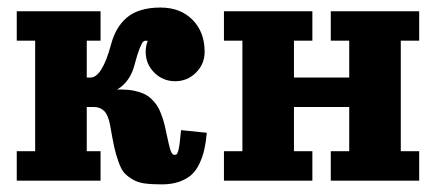

<svg xmlns="http://www.w3.org/2000/svg" viewBox="-20 -479 1151 509"><path d="M24.4 -449.2H246.6V-371.1H210V-273.4H219.7Q250.7 -273.4 274.4 -361.3Q280.5 -384 290.4 -401.2Q300.3 -418.5 315.6 -431.8Q330.8 -445.1 353.4 -452Q376 -459 405.3 -459Q458.5 -459 490.5 -426.4Q522.5 -393.8 522.5 -341.8Q522.5 -309.3 499.6 -286.5Q476.8 -263.7 444.3 -263.7Q411.9 -263.7 389 -286.5Q366.2 -309.3 366.2 -341.8Q366.2 -356.7 371.6 -370.6Q368.9 -371.1 366.2 -371.1Q362.3 -371.1 359.1 -368Q356 -365 350 -350.2Q344 -335.4 336.9 -307.9Q325.2 -262 290.5 -241.7H300.3Q318.8 -241.7 334 -238.8Q349.1 -235.8 360.4 -230.8Q371.6 -225.8 380.5 -217.5Q389.4 -209.2 395.4 -200.4Q401.4 -191.7 406.4 -178.8Q411.4 -166 414.6 -154.4Q417.7 -142.8 420.9 -127Q428.5 -90.3 432.5 -79.3Q436.5 -68.4 442.4 -68.4Q446.3 -68.4 448.2 -69.9Q450.2 -71.5 452.3 -78.4Q454.3 -85.2 456.1 -97.9Q457.8 -110.6 460 -134L528.3 -127Q525.9 -101.6 521.6 -82.5Q517.3 -63.5 508.8 -45.3Q500.2 -27.1 487.5 -15.6Q474.9 -4.2 455.1 2.8Q435.3 9.8 409.4 9.8Q382.3 9.8 364.1 7.4Q345.9 5.1 331.7 -3.3Q317.4 -11.7 309.3 -20.8Q301.3 -29.8 293.9 -50.7Q286.6 -71.5 282.5 -90.8Q278.3 -110.1 272 -146.5Q267.1 -173.8 256.3 -184.6Q245.6 -195.3 229.5 -195.3H210V-78.1H246.6V0H24.4V-78.1H73.2V-371.1H24.4Z M856.9 0V-78.1H905.8V-195.3H759.3V-78.1H808.1V0H573.7V-78.1H622.6V-371.1H573.7V-449.2H808.1V-371.1H759.3V-273.4H905.8V-371.1H856.9V-449.2H1091.3V-371.1H1042.5V-78.1H1091.3V0Z"/></svg>

Font: Orelega One
Style: Regular
Weight: 400
Version: Version 1.1 ; ttfautohint (v1.8.3)